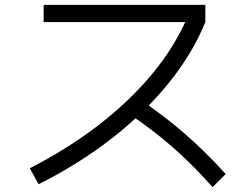

<svg xmlns="http://www.w3.org/2000/svg" viewBox="-20 -745 1040 792"><path d="M103 -51Q261 -132 388.5 -230.5Q516 -329 608.5 -441Q701 -553 752 -672L774 -654H160V-725H827V-654Q775 -525 676 -402.5Q577 -280 441 -174Q305 -68 139 15ZM857 27Q800 -37 744.5 -90Q689 -143 629.5 -190Q570 -237 502 -282L552 -338Q654 -270 740.5 -195Q827 -120 911 -27Z"/></svg>

Font: M PLUS 2
Style: Regular
Weight: 400
Designer: Coji Morishita
Foundry: UNDERFOREST DESIGN
Version: Version 1.001